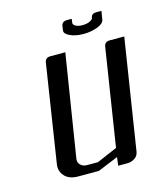

<svg xmlns="http://www.w3.org/2000/svg" viewBox="-88 -614 580 682"><g transform="rotate(-15 201.5 -273.5)"><path d="M53.2 -52.7Q53.2 -55.2 54.2 -62L109.9 -420.9Q112.8 -438 130.9 -438H186L126 -62Q124 -48.8 132.8 -40Q142.1 -30.8 157.2 -30.8H196.8L272 -63L328.1 -420.9Q331.1 -438 349.1 -438H402.8L338.9 -30.8Q336.4 -16.6 325.2 -8.8Q312 0 297.9 0H263.2L267.1 -30.8L191.9 0H116.2Q83.5 0 66.9 -18.1Q53.2 -33.2 53.2 -52.7ZM198.2 -515.1 200.2 -530.8Q203.1 -546.9 221.2 -546.9H238.8L236.8 -532.2Q236.3 -524.9 246.1 -520Q255.9 -515.1 270.5 -515.1Q285.2 -515.1 296.4 -520Q308.6 -525.4 309.1 -532.2Q311.5 -546.9 329.1 -546.9H348.1L342.8 -515.1Q340.3 -502 318.4 -493.2Q294.4 -483.9 266.1 -483.9Q236.3 -483.9 215.8 -493.7Q195.8 -503.4 198.2 -515.1Z"/></g></svg>

Font: Hhenum
Style: Italic
Weight: 400
Designer: T. Christopher White
Version: Version 1.0